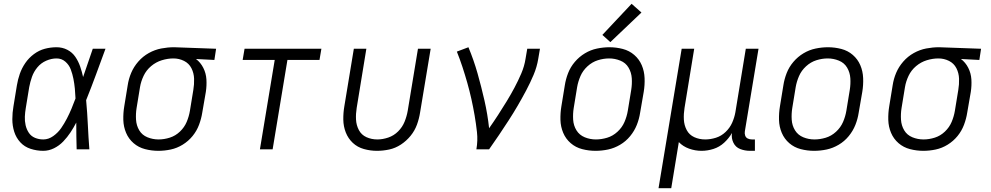

<svg xmlns="http://www.w3.org/2000/svg" viewBox="-20 -787 5224 1012"><path d="M208 8Q237 8 264.5 -5.5Q292 -19 313.5 -41.5Q335 -64 351.5 -89Q368 -114 382 -141Q382 -140 382 -139V-134Q382 -100 382.5 -67Q383 -34 384 0H451Q446 -65 443 -129.5Q440 -194 434 -259Q461 -326 486 -394Q511 -462 536 -530H469Q456 -493 443.5 -455.5Q431 -418 418 -381Q412 -409 402.5 -436.5Q393 -464 377 -487.5Q361 -511 335 -524.5Q309 -538 278 -538Q247 -538 216.5 -530Q186 -522 159 -502Q132 -482 113.5 -455Q95 -428 84.5 -398Q74 -368 69 -337L51 -227Q45 -193 45 -158.5Q45 -124 55 -92.5Q65 -61 87 -37Q109 -13 141.5 -2.5Q174 8 208 8ZM208 -52Q185 -52 164.5 -60.5Q144 -69 132 -87Q120 -105 115 -127Q110 -149 111 -172Q112 -195 116 -218L134 -328Q139 -355 148.5 -382Q158 -409 177 -432Q196 -455 223.5 -467Q251 -479 278 -479Q305 -479 324.5 -462Q344 -445 353 -421Q362 -397 367 -371.5Q372 -346 374.5 -320Q377 -294 378 -268Q368 -241 357 -214.5Q346 -188 332.5 -162Q319 -136 302.5 -112Q286 -88 261 -70Q236 -52 208 -52Z M815 8Q847 8 880 1Q913 -6 943 -24.5Q973 -43 995 -70Q1017 -97 1029 -129Q1041 -161 1046 -193L1065 -303Q1070 -336 1068 -368.5Q1066 -401 1051.5 -429.5Q1037 -458 1013 -476L1110 -471L1119 -530L898 -538H897Q864 -538 830 -531.5Q796 -525 764.5 -507.5Q733 -490 709 -462.5Q685 -435 671.5 -403Q658 -371 653 -337L635 -227Q629 -191 630 -155Q631 -119 644.5 -87Q658 -55 684 -32.5Q710 -10 744.5 -1Q779 8 815 8ZM816 -52Q785 -52 757 -63.5Q729 -75 714 -100Q699 -125 697 -156Q695 -187 700 -218L718 -328Q723 -358 737 -387.5Q751 -417 776.5 -438.5Q802 -460 833 -469.5Q864 -479 894 -479Q924 -479 950 -466Q976 -453 989 -427.5Q1002 -402 1003 -372Q1004 -342 999 -313L981 -203Q976 -173 964 -144.5Q952 -116 928.5 -93.5Q905 -71 875 -61.5Q845 -52 816 -52Z M1350 0H1417L1495 -471H1664L1674 -530H1269L1259 -471H1428Z M1967 8Q1999 8 2031.5 1Q2064 -6 2093 -25Q2122 -44 2144 -71Q2166 -98 2177.5 -129.5Q2189 -161 2194 -193L2250 -530H2183L2129 -203Q2124 -174 2112.5 -145.5Q2101 -117 2078.5 -94.5Q2056 -72 2026.5 -62Q1997 -52 1969 -52Q1938 -52 1911.5 -64Q1885 -76 1871.5 -101.5Q1858 -127 1856.5 -157Q1855 -187 1860 -218L1911 -530H1845L1795 -227Q1789 -192 1789.5 -156.5Q1790 -121 1802.5 -89Q1815 -57 1839.5 -34Q1864 -11 1898 -1.5Q1932 8 1967 8Z M2491 0H2558Q2585 -38 2610.5 -76Q2636 -114 2661 -152.5Q2686 -191 2709 -230.5Q2732 -270 2753.5 -310.5Q2775 -351 2792.5 -392.5Q2810 -434 2817 -477L2826 -530H2759L2750 -477Q2744 -438 2727.5 -399.5Q2711 -361 2691.5 -324.5Q2672 -288 2650 -252Q2628 -216 2605 -180.5Q2582 -145 2558 -111Q2550 -185 2533.5 -257.5Q2517 -330 2497 -400.5Q2477 -471 2449 -538L2388 -515Q2404 -475 2417.5 -434Q2431 -393 2443 -350.5Q2455 -308 2464.5 -265.5Q2474 -223 2481.5 -179.5Q2489 -136 2494 -91Q2499 -46 2491 0Z M3119 8Q3152 8 3185 1Q3218 -6 3248.5 -24Q3279 -42 3301.5 -69.5Q3324 -97 3336.5 -128.5Q3349 -160 3354 -193L3373 -303Q3379 -339 3377.5 -375.5Q3376 -412 3362.5 -443.5Q3349 -475 3323 -497.5Q3297 -520 3262.5 -529Q3228 -538 3192 -538Q3160 -538 3126.5 -531Q3093 -524 3063 -506Q3033 -488 3010 -461Q2987 -434 2974.5 -402Q2962 -370 2957 -337L2939 -227Q2933 -191 2934 -155Q2935 -119 2948.5 -87Q2962 -55 2988 -32.5Q3014 -10 3048.5 -1Q3083 8 3119 8ZM3121 -52Q3090 -52 3062 -63.5Q3034 -75 3018.5 -100Q3003 -125 3001 -156Q2999 -187 3004 -218L3022 -328Q3027 -357 3039.5 -386Q3052 -415 3076.5 -437.5Q3101 -460 3131 -469.5Q3161 -479 3191 -479Q3221 -479 3249.5 -467.5Q3278 -456 3293 -430.5Q3308 -405 3310 -374.5Q3312 -344 3307 -313L3289 -203Q3284 -173 3271.5 -144Q3259 -115 3234.5 -92.5Q3210 -70 3180 -61Q3150 -52 3121 -52ZM3197 -565 3361 -721 3309 -767 3155 -603Z M3451 205H3518L3558 -38Q3580 -15 3612 -3.5Q3644 8 3678 8Q3709 8 3740.5 -2Q3772 -12 3797 -35Q3822 -58 3838 -86Q3834 -59 3845.5 -35Q3857 -11 3881.5 -1.5Q3906 8 3933 8H3959V-52H3943Q3931 -52 3921 -57Q3911 -62 3907.5 -73Q3904 -84 3906 -95L3978 -530H3911L3856 -195Q3851 -167 3839 -140Q3827 -113 3804.5 -91.5Q3782 -70 3753.5 -61Q3725 -52 3697 -52Q3666 -52 3639.5 -64Q3613 -76 3599.5 -101.5Q3586 -127 3584.5 -157Q3583 -187 3588 -218L3639 -530H3573Z M4271 8Q4304 8 4337 1Q4370 -6 4400.5 -24Q4431 -42 4453.5 -69.5Q4476 -97 4488.5 -128.5Q4501 -160 4506 -193L4525 -303Q4531 -339 4529.5 -375.5Q4528 -412 4514.5 -443.5Q4501 -475 4475 -497.5Q4449 -520 4414.5 -529Q4380 -538 4344 -538Q4312 -538 4278.5 -531Q4245 -524 4215 -506Q4185 -488 4162 -461Q4139 -434 4126.5 -402Q4114 -370 4109 -337L4091 -227Q4085 -191 4086 -155Q4087 -119 4100.5 -87Q4114 -55 4140 -32.5Q4166 -10 4200.5 -1Q4235 8 4271 8ZM4273 -52Q4242 -52 4214 -63.5Q4186 -75 4170.5 -100Q4155 -125 4153 -156Q4151 -187 4156 -218L4174 -328Q4179 -357 4191.5 -386Q4204 -415 4228.5 -437.5Q4253 -460 4283 -469.5Q4313 -479 4343 -479Q4373 -479 4401.5 -467.5Q4430 -456 4445 -430.5Q4460 -405 4462 -374.5Q4464 -344 4459 -313L4441 -203Q4436 -173 4423.5 -144Q4411 -115 4386.5 -92.5Q4362 -70 4332 -61Q4302 -52 4273 -52Z M4847 8Q4879 8 4912 1Q4945 -6 4975 -24.5Q5005 -43 5027 -70Q5049 -97 5061 -129Q5073 -161 5078 -193L5097 -303Q5102 -336 5100 -368.5Q5098 -401 5083.5 -429.5Q5069 -458 5045 -476L5142 -471L5151 -530L4930 -538H4929Q4896 -538 4862 -531.5Q4828 -525 4796.5 -507.5Q4765 -490 4741 -462.5Q4717 -435 4703.5 -403Q4690 -371 4685 -337L4667 -227Q4661 -191 4662 -155Q4663 -119 4676.5 -87Q4690 -55 4716 -32.5Q4742 -10 4776.5 -1Q4811 8 4847 8ZM4848 -52Q4817 -52 4789 -63.5Q4761 -75 4746 -100Q4731 -125 4729 -156Q4727 -187 4732 -218L4750 -328Q4755 -358 4769 -387.5Q4783 -417 4808.5 -438.5Q4834 -460 4865 -469.5Q4896 -479 4926 -479Q4956 -479 4982 -466Q5008 -453 5021 -427.5Q5034 -402 5035 -372Q5036 -342 5031 -313L5013 -203Q5008 -173 4996 -144.5Q4984 -116 4960.5 -93.5Q4937 -71 4907 -61.5Q4877 -52 4848 -52Z"/></svg>

Font: Iosevka Sparkle Light
Style: Italic
Weight: 300
Italic angle: -9°
Designer: Belleve Invis
Foundry: Belleve Invis
Version: Version 4.5.0; ttfautohint (v1.8.3)